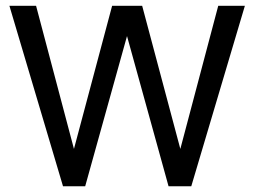

<svg xmlns="http://www.w3.org/2000/svg" viewBox="-20 -648 885 668"><path d="M832 -627.9 645.5 0H566.4L421.9 -522.5L276.4 0H199.2L12.7 -627.9H105.5L237.3 -129.9L370.1 -627.9H474.6L607.4 -129.9L739.3 -627.9Z"/></svg>

Font: Padauk
Style: Regular
Weight: 400
Designer: Debbi Hosken
Foundry: SIL
Version: Version 3.003; ttfautohint (v1.8.2) -l 8 -r 50 -G 200 -x 14 